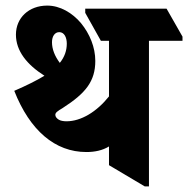

<svg xmlns="http://www.w3.org/2000/svg" viewBox="-20 -658 673 687"><path d="M289 -114C320 -114 347 -120 370 -134V-67L498 9H513V-512H633V-527L576 -627H285V-612L341 -512H370V-313C326 -258 270 -224 218 -224C207 -224 196 -226 190 -230C182 -235 178 -241 178 -247C178 -255 185 -260 205 -272C286 -324 321 -367 321 -440C321 -489 301 -537 270 -575C239 -612 195 -638 149 -638C83 -638 37 -594 37 -534C37 -476 76 -427 139 -387C111 -370 75 -352 31 -333C87 -191 177 -114 289 -114ZM166 -507C166 -528 176 -543 192 -543C210 -543 219 -524 219 -502C219 -477 211 -454 194 -433C176 -457 166 -482 166 -507Z"/></svg>

Font: Noto Serif Devanagari Condensed Black
Style: Regular
Weight: 900
Width: 3
Designer: Universal Thirst, Indian Type Foundry and the Monotype Design Team
Foundry: Monotype Imaging Inc.
Version: Version 2.004